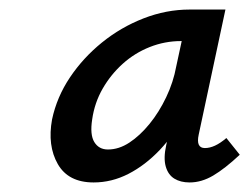

<svg xmlns="http://www.w3.org/2000/svg" viewBox="-20 -684 522 402"><path d="M176 -302Q123 -302 101 -340.5Q79 -379 89 -434Q99 -481 126.5 -522Q154 -563 193.5 -595Q233 -627 280.5 -645.5Q328 -664 377 -664H452L396 -402Q390 -374 409 -374Q419 -374 430 -379Q441 -384 454 -395L482 -360Q451 -331 426.5 -316.5Q402 -302 377 -302Q358 -302 345 -310Q332 -318 327 -335.5Q322 -353 328 -380L357 -515L402 -544Q390 -490 367.5 -446Q345 -402 314.5 -370Q284 -338 249 -320Q214 -302 176 -302ZM206 -371Q229 -371 251 -385.5Q273 -400 293 -424.5Q313 -449 328 -480.5Q343 -512 349 -545L368 -633L410 -598H359Q325 -598 293.5 -585.5Q262 -573 237 -550.5Q212 -528 195 -498.5Q178 -469 173 -434Q168 -402 177.5 -386.5Q187 -371 206 -371Z"/></svg>

Font: Ysabeau Infant SemiBold
Style: Italic
Weight: 600
Italic angle: -12°
Designer: Christian Thalmann (Catharsis Fonts)
Version: Version 2.002; featfreeze: ss01,ss02,lnum